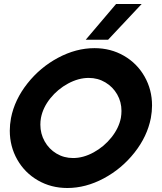

<svg xmlns="http://www.w3.org/2000/svg" viewBox="-20 -931 810 961"><path d="M29 -277Q29 -307 35 -340Q53 -432 117 -513Q181 -594 271 -642Q361 -690 453 -690Q534 -690 600 -652Q666 -614 703.5 -548Q741 -482 741 -403Q741 -373 735 -340Q717 -248 653 -167Q589 -86 499 -38Q409 10 317 10Q236 10 170 -28Q104 -66 66.5 -132Q29 -198 29 -277ZM182 -307Q182 -262 203.5 -223.5Q225 -185 262.5 -162.5Q300 -140 346 -140Q397 -140 449 -168.5Q501 -197 538 -243.5Q575 -290 585 -341Q588 -359 588 -376Q588 -421 566.5 -458.5Q545 -496 507.5 -518.5Q470 -541 424 -541Q373 -541 321 -513Q269 -485 232 -439Q195 -393 185 -341Q182 -325 182 -307ZM561 -911H689L521 -732H409Z"/></svg>

Font: Teachers
Style: Bold Italic
Weight: 700
Designer: Alfredo Marco Pradil & Chank Diesel
Version: Version 0.009